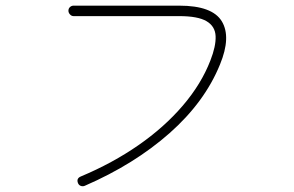

<svg xmlns="http://www.w3.org/2000/svg" viewBox="-20 -673 1040 679"><path d="M280 -16Q273 -13 266 -15.5Q259 -18 256 -25Q249 -42 266 -49Q378 -96 469.5 -159.5Q561 -223 626.5 -299.5Q692 -376 724 -459Q744 -510 742.5 -545Q741 -580 710.5 -598Q680 -616 614 -616H240Q233 -616 227.5 -622Q222 -628 222 -635Q222 -643 227.5 -648Q233 -653 240 -653H614Q731 -653 764.5 -597.5Q798 -542 758 -445Q704 -312 579.5 -202Q455 -92 280 -16Z"/></svg>

Font: Zen Maru Gothic Light
Style: Regular
Weight: 300
Designer: Yoshimichi Ohira
Foundry: Positype
Version: Version 1.001